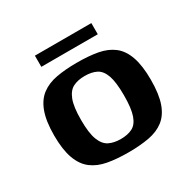

<svg xmlns="http://www.w3.org/2000/svg" viewBox="-122 -632 759 760"><g transform="rotate(-30 257.5 -252.5)"><path d="M258 6Q205 6 164 -1.5Q123 -9 94.5 -30.5Q66 -52 51 -93Q36 -134 36 -199Q36 -264 51 -305Q66 -346 94.5 -367.5Q123 -389 164 -396.5Q205 -404 258 -404Q312 -404 352.5 -396.5Q393 -389 421 -367.5Q449 -346 463.5 -305Q478 -264 478 -199Q478 -133 463.5 -92.5Q449 -52 421 -30.5Q393 -9 352 -1.5Q311 6 258 6ZM258 -55Q290 -55 311.5 -66Q333 -77 344 -108Q355 -139 355 -199Q355 -259 344 -290Q333 -321 311.5 -332Q290 -343 258 -343Q227 -343 205 -332Q183 -321 171 -290Q159 -259 159 -199Q159 -139 171 -108Q183 -77 205 -66Q227 -55 258 -55ZM128 -460V-511H386V-460Z"/></g></svg>

Font: Genos SemiBold
Style: Regular
Weight: 600
Designer: Robert E. Leuschke
Foundry: Robert E. Leuschke
Version: Version 1.010